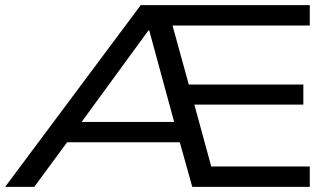

<svg xmlns="http://www.w3.org/2000/svg" viewBox="-34 -725 1293 745"><path d="M-14 0 512 -705H1168V-626H602L626 -660L706 -370L665 -397H1143V-319H681L713 -345L795 -45L752 -79H1168V0H712L655 -204L691 -173H203L247 -201L99 0ZM542 -607 266 -229 245 -252H666L648 -229L545 -607Z"/></svg>

Font: Nunito Sans 10pt Expanded
Style: Regular
Weight: 400
Width: 7
Designer: Vernon Adams
Foundry: Vernon Adams
Version: Version 3.101;gftools[0.9.27]